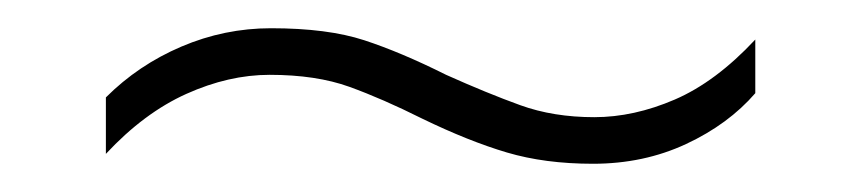

<svg xmlns="http://www.w3.org/2000/svg" viewBox="-20 -421 610 136"><path d="M279 -337Q251 -351 227.5 -359.5Q204 -368 171 -368Q142 -368 112 -354.5Q82 -341 55 -312V-352Q78 -375 108.5 -388Q139 -401 172 -401Q212 -401 238 -392.5Q264 -384 296 -368Q325 -355 348.5 -346.5Q372 -338 401 -338Q429 -338 458 -350.5Q487 -363 515 -393V-355Q496 -333 466 -319Q436 -305 400 -305Q366 -305 339 -313Q312 -321 279 -337Z"/></svg>

Font: Noto Sans Gujarati ExtraLight
Style: Regular
Weight: 200
Designer: Jelle Bosma - Monotype Design Team, Universal Thirst
Foundry: Monotype Imaging Inc.
Version: Version 2.106; ttfautohint (v1.8.4.7-5d5b)